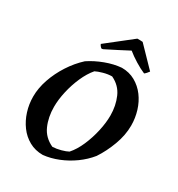

<svg xmlns="http://www.w3.org/2000/svg" viewBox="-200 -978 1034 1118"><g transform="rotate(30 316.5 -419.0)"><path d="M256 12Q205 12 164.5 -10.5Q124 -33 96 -71Q68 -109 53 -156.5Q38 -204 38 -255Q38 -312 58.5 -371.5Q79 -431 114.5 -486Q150 -541 196 -583Q241 -613 296 -633.5Q351 -654 402 -658Q452 -658 492 -635.5Q532 -613 560 -575.5Q588 -538 602.5 -490.5Q617 -443 617 -393Q617 -329 592 -261.5Q567 -194 531 -140Q498 -99 453 -66.5Q408 -34 357 -13.5Q306 7 256 12ZM281 -57Q308 -58 337 -66Q366 -74 382 -83Q413 -118 435.5 -170Q458 -222 470.5 -278.5Q483 -335 483 -383Q483 -449 459 -504Q435 -559 378 -586Q351 -586 320.5 -577.5Q290 -569 273 -560Q243 -525 220.5 -474Q198 -423 185.5 -367.5Q173 -312 173 -264Q173 -195 197.5 -139.5Q222 -84 281 -57ZM530 -694Q499 -707 463.5 -729Q428 -751 401 -773Q371 -757 331 -736.5Q291 -716 253 -697L244 -695Q239 -697 233 -704.5Q227 -712 226 -717L395 -850Q403 -850 412.5 -850Q422 -850 431 -849L555 -721Q552 -716 543.5 -706.5Q535 -697 530 -694Z"/></g></svg>

Font: Labrada SemiBold
Style: Italic
Weight: 600
Italic angle: -7°
Designer: Mercedes Jáuregui
Foundry: Omnibus-Type Team
Version: Version 1.000; ttfautohint (v1.8.4.7-5d5b)